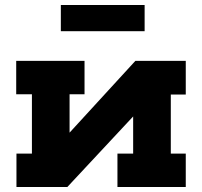

<svg xmlns="http://www.w3.org/2000/svg" viewBox="-20 -750 810 770"><path d="M725 -371H665V-134H725V0H451V-134H514V-283L250 0H46V-134H108V-372H45V-506H319V-372H259V-218L523 -506H725ZM224 -625V-730H560V-625Z"/></svg>

Font: Arvo
Style: Bold
Weight: 700
Designer: Anton Koovit (Cyrillic Expansion: Cyreal)
Foundry: Anton Koovit, Yassin Baggar
Version: Version 3.000